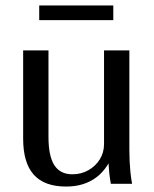

<svg xmlns="http://www.w3.org/2000/svg" viewBox="-20 -675 565 705"><path d="M223 10Q143 10 104 -33.5Q65 -77 65 -166V-490H158V-172Q158 -102 179.5 -68.5Q201 -35 246 -35Q278 -35 304.5 -50Q331 -65 346.5 -90Q362 -115 362 -146V-490H455V-125Q455 -103 456 -82.5Q457 -62 459 -42Q461 -22 465 0H387Q383 -22 381 -42Q379 -62 378 -82.5Q377 -103 377 -125L401 -126Q379 -58 334 -24Q289 10 223 10ZM124 -601V-655H396V-601Z"/></svg>

Font: Sutasoma
Style: Regular
Weight: 400
Designer: Izhar Fathurrohim, Akbar Rohmanto, Arusyal Khofiqoini
Foundry: Kiwari Kolektiv
Version: Version 1.102